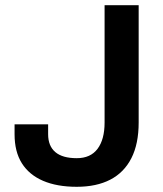

<svg xmlns="http://www.w3.org/2000/svg" viewBox="-20 -706 625 738"><path d="M275 12Q199 12 145.5 -11Q92 -34 64 -78.5Q36 -123 36 -190V-228H165V-190Q165 -145 192.5 -121.5Q220 -98 275 -98Q328 -98 355 -134Q382 -170 382 -235V-686H513V-235Q513 -153 485 -98Q457 -43 404 -15.5Q351 12 275 12Z"/></svg>

Font: Archivo SemiBold SemiBold
Style: Regular
Weight: 600
Version: Version 2.001